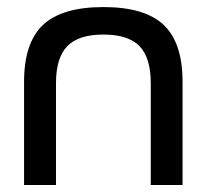

<svg xmlns="http://www.w3.org/2000/svg" viewBox="-20 -529 591 549"><path d="M48.8 -294.9Q48.8 -406.7 103 -457.8Q157.2 -508.8 275.9 -508.8Q394 -508.8 448 -457.8Q502 -406.7 502 -294.9V0H411.1V-291Q411.1 -363.8 378.9 -397Q346.7 -430.2 275.9 -430.2Q204.6 -430.2 172.4 -397Q140.1 -363.8 140.1 -291V0H48.8Z"/></svg>

Font: LT Wave Text
Style: Regular
Weight: 400
Designer: Daniel Lyons
Version: Version 2.5 (Glyphs App)